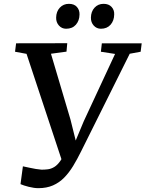

<svg xmlns="http://www.w3.org/2000/svg" viewBox="-20 -969 760 1002"><path d="M180 13Q158 13 130.2 6Q102.5 -1 87 -8L99.5 -101Q116 -97.5 133.2 -93.8Q150.5 -90 167 -87.2Q183.5 -84.5 197 -83.5Q213 -83.5 229.8 -85.5Q246.5 -87.5 263.2 -97.5Q280 -107.5 296 -130.8Q312 -154 326.5 -197L309.5 -111.5L118.5 -688L58.5 -699L64 -743L331 -743.5L327 -699.5L246 -688.5L348 -344.5L387.5 -186L355 -187.5L417 -336L580.5 -687.5L506.5 -699L511.5 -743H719.5L714 -699L657 -688.5L403 -178.5Q383 -138 361.8 -103Q340.5 -68 315 -42Q289.5 -16 256.5 -1.5Q223.5 13 180 13ZM325 -819Q302.5 -819 287.5 -835.8Q272.5 -852.5 273 -877Q273.5 -909 292.2 -929Q311 -949 339.5 -949Q367 -949 381.2 -933Q395.5 -917 395 -893.5Q394.5 -861 376 -840Q357.5 -819 325 -819ZM506.5 -819Q484 -819 469 -835.8Q454 -852.5 454.5 -877Q455 -909 473.5 -929Q492 -949 520.5 -949Q547.5 -949 562.2 -933Q577 -917 576 -893.5Q575.5 -861 557 -840Q538.5 -819 506.5 -819Z"/></svg>

Font: Merriweather 24pt Medium
Style: Italic
Weight: 500
Italic angle: -7.8°
Version: Version 2.101